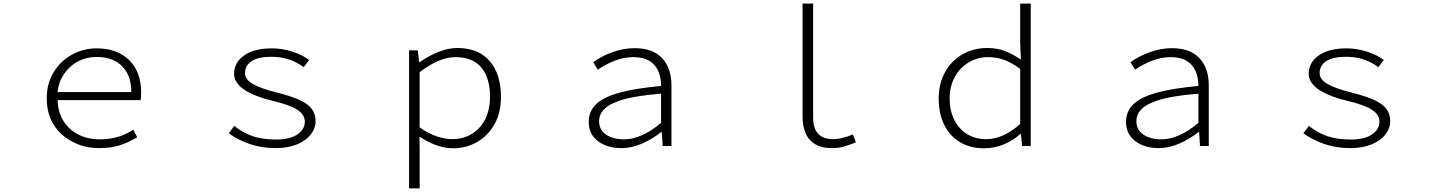

<svg xmlns="http://www.w3.org/2000/svg" viewBox="-20 -815 8040 1072"><path d="M388 -22Q319 -56 280 -118.5Q241 -181 241 -266Q241 -349 280 -412.5Q319 -476 383 -510.5Q447 -545 519 -545Q634 -545 701 -479.5Q768 -414 768 -299Q768 -269 765 -256H302Q303 -191 333 -141.5Q363 -92 416 -64.5Q469 -37 539 -37Q644 -37 724 -91L746 -49Q701 -21 650.5 -4.5Q600 12 533 12Q453 12 388 -22ZM520 -497Q463 -497 416 -472.5Q369 -448 338.5 -403.5Q308 -359 301 -301H713Q713 -395 661 -446Q609 -497 520 -497Z M1257 -71 1288 -112Q1335 -74 1390 -55Q1445 -36 1522 -36Q1599 -36 1640.5 -64.5Q1682 -93 1682 -135Q1682 -175 1639.5 -202.5Q1597 -230 1495 -254Q1439 -267 1390 -289Q1341 -310 1314 -339Q1287 -368 1287 -403Q1287 -466 1343 -505.5Q1399 -545 1499 -545Q1555 -545 1611.5 -527Q1668 -509 1706 -480L1676 -440Q1598 -498 1497 -498Q1421 -498 1384.5 -473.5Q1348 -449 1348 -406Q1348 -371 1393 -345.5Q1438 -320 1523 -299Q1603 -279 1650 -258Q1697 -237 1719.5 -208.5Q1742 -180 1742 -139Q1742 -99 1715.5 -64.5Q1689 -30 1638.5 -9Q1588 12 1519 12Q1442 12 1375.5 -10.5Q1309 -33 1257 -71Z M2264 -534H2313L2320 -468H2323Q2439 -547 2533 -547Q2651 -547 2714 -474Q2777 -401 2777 -275Q2777 -184 2740 -120Q2704 -56 2643 -21.5Q2582 13 2509 13Q2422 13 2322 -52L2323 14V237H2264ZM2716 -274Q2716 -379 2668 -437.5Q2620 -496 2521 -496Q2433 -496 2323 -412V-104Q2370 -70 2417.5 -54Q2465 -38 2504 -38Q2566 -38 2614.5 -67.5Q2663 -97 2689.5 -150.5Q2716 -204 2716 -274Z M3267 -134Q3267 -194 3309 -234Q3350 -273 3438.5 -297.5Q3527 -322 3671 -335Q3671 -409 3633 -452.5Q3595 -496 3516 -496Q3463 -496 3411 -475.5Q3359 -455 3318 -426L3292 -468Q3336 -500 3398 -523Q3460 -546 3524 -546Q3625 -546 3677 -490Q3729 -434 3729 -338V0H3680L3675 -78H3672Q3623 -39 3565 -13.5Q3507 12 3451 12Q3370 12 3318.5 -27Q3267 -66 3267 -134ZM3671 -129V-292Q3537 -281 3465 -261Q3391 -240 3358 -210Q3325 -180 3325 -138Q3325 -89 3364.5 -63Q3404 -37 3464 -37Q3562 -37 3671 -129Z M4461 -166V-795H4520V-158Q4520 -38 4633 -38Q4676 -38 4742 -64L4759 -20Q4715 -3 4688 4.5Q4661 12 4624 12Q4545 12 4503 -32.5Q4461 -77 4461 -166Z M5221 -266Q5221 -349 5257 -413Q5293 -477 5354.5 -512Q5416 -547 5491 -547Q5545 -547 5587.5 -531.5Q5630 -516 5680 -482L5676 -579V-795H5735V0H5687L5680 -67H5677Q5637 -31 5585 -9Q5533 13 5473 13Q5399 13 5342 -20Q5285 -53 5253 -116Q5221 -179 5221 -266ZM5676 -123V-430Q5629 -465 5587 -480.5Q5545 -496 5497 -496Q5437 -496 5387.5 -466Q5338 -436 5310 -383.5Q5282 -331 5282 -266Q5282 -198 5308 -146Q5334 -94 5380 -66Q5426 -38 5485 -38Q5582 -38 5676 -123Z M6267 -134Q6267 -194 6309 -234Q6350 -273 6438.5 -297.5Q6527 -322 6671 -335Q6671 -409 6633 -452.5Q6595 -496 6516 -496Q6463 -496 6411 -475.5Q6359 -455 6318 -426L6292 -468Q6336 -500 6398 -523Q6460 -546 6524 -546Q6625 -546 6677 -490Q6729 -434 6729 -338V0H6680L6675 -78H6672Q6623 -39 6565 -13.5Q6507 12 6451 12Q6370 12 6318.5 -27Q6267 -66 6267 -134ZM6671 -129V-292Q6537 -281 6465 -261Q6391 -240 6358 -210Q6325 -180 6325 -138Q6325 -89 6364.5 -63Q6404 -37 6464 -37Q6562 -37 6671 -129Z M7257 -71 7288 -112Q7335 -74 7390 -55Q7445 -36 7522 -36Q7599 -36 7640.5 -64.5Q7682 -93 7682 -135Q7682 -175 7639.5 -202.5Q7597 -230 7495 -254Q7439 -267 7390 -289Q7341 -310 7314 -339Q7287 -368 7287 -403Q7287 -466 7343 -505.5Q7399 -545 7499 -545Q7555 -545 7611.5 -527Q7668 -509 7706 -480L7676 -440Q7598 -498 7497 -498Q7421 -498 7384.5 -473.5Q7348 -449 7348 -406Q7348 -371 7393 -345.5Q7438 -320 7523 -299Q7603 -279 7650 -258Q7697 -237 7719.5 -208.5Q7742 -180 7742 -139Q7742 -99 7715.5 -64.5Q7689 -30 7638.5 -9Q7588 12 7519 12Q7442 12 7375.5 -10.5Q7309 -33 7257 -71Z"/></svg>

Font: Merged Yaku Han JP Light
Style: Regular
Weight: 300
Designer: Ryoko NISHIZUKA 西塚涼子 (kana, bopomofo & ideographs); Paul D. Hunt (Latin, Greek & Cyrillic); Sandoll Communications 산돌커뮤니
Foundry: Adobe
Version: Version 2.004